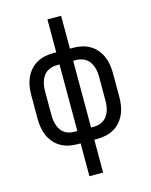

<svg xmlns="http://www.w3.org/2000/svg" viewBox="-136 -821 872 1112"><g transform="rotate(-15 300.0 -265.0)"><path d="M259 205V8H241Q215 8 189 2.5Q163 -3 140.5 -16Q118 -29 101 -49Q84 -69 73.5 -93Q63 -117 59 -143Q55 -169 55 -195V-335Q55 -361 59 -387Q63 -413 73.5 -437Q84 -461 101 -481Q118 -501 140.5 -514Q163 -527 189 -532.5Q215 -538 241 -538H259V-735H341V-538H359Q385 -538 411 -532.5Q437 -527 459.5 -514Q482 -501 499 -481Q516 -461 526.5 -437Q537 -413 541 -387Q545 -361 545 -335V-195Q545 -169 541 -143Q537 -117 526.5 -93Q516 -69 499 -49Q482 -29 459.5 -16Q437 -3 411 2.5Q385 8 359 8H341V205ZM241 -66H259V-465H241Q225 -465 210 -460.5Q195 -456 182 -447Q169 -438 160.5 -424.5Q152 -411 147 -396.5Q142 -382 140 -366.5Q138 -351 138 -335V-195Q138 -179 140 -163.5Q142 -148 147 -133.5Q152 -119 160.5 -105.5Q169 -92 182 -83Q195 -74 210 -70Q225 -66 241 -66ZM341 -65H359Q375 -65 390 -69.5Q405 -74 418 -83Q431 -92 439.5 -105.5Q448 -119 453 -133.5Q458 -148 460 -163.5Q462 -179 462 -195V-335Q462 -351 460 -366.5Q458 -382 453 -396.5Q448 -411 439.5 -424.5Q431 -438 418 -447Q405 -456 390 -460.5Q375 -465 359 -465H341Z"/></g></svg>

Font: Iosevka Curly Extended
Style: Regular
Weight: 400
Width: 7
Monospace: yes
Designer: Belleve Invis
Foundry: Belleve Invis
Version: Version 11.1.0; ttfautohint (v1.8.3)